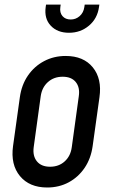

<svg xmlns="http://www.w3.org/2000/svg" viewBox="-20 -800 488 832"><path d="M184.5 12.5Q236 12.5 277.8 -10Q319.5 -32.5 346.8 -72.8Q374 -113 381.5 -167L411 -378.5Q422.5 -458.5 382.2 -508Q342 -557.5 264.5 -557.5Q213.5 -557.5 171.2 -535.2Q129 -513 101.2 -472.8Q73.5 -432.5 66 -378.5L36.5 -167Q25.5 -86.5 66.5 -37Q107.5 12.5 184.5 12.5ZM197 -77.5Q159 -77.5 140 -100.8Q121 -124 126 -162L156.5 -383.5Q162 -421.5 187.8 -444.5Q213.5 -467.5 251.5 -467.5Q289.5 -467.5 308.2 -444.5Q327 -421.5 321.5 -383.5L291 -162Q286 -124 260.5 -100.8Q235 -77.5 197 -77.5ZM279 -658Q329 -658 365.5 -688.8Q402 -719.5 409 -769.5L410.5 -780H347L345.5 -769.5Q342 -745 325.2 -730.2Q308.5 -715.5 286.5 -715.5Q263.5 -715.5 250.8 -730.2Q238 -745 241.5 -769.5L243 -780H179.5L178 -769.5Q171 -719.5 199.8 -688.8Q228.5 -658 279 -658Z"/></svg>

Font: Mohave Medium
Style: Italic
Weight: 500
Italic angle: -8°
Designer: Gumpita Rahayu
Foundry: Tokotype
Version: Version 2.002; ttfautohint (v1.8.3)